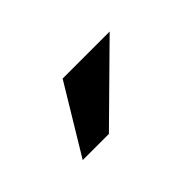

<svg xmlns="http://www.w3.org/2000/svg" viewBox="-33 -733 358 358"><g transform="rotate(-45 146.0 -554.0)"><path d="M249 -621 113 -487H44L125 -621Z"/></g></svg>

Font: Josefin Sans Thin SemiBold
Style: Regular
Weight: 600
Version: Version 2.000